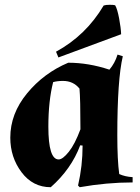

<svg xmlns="http://www.w3.org/2000/svg" viewBox="-20 -767 586 802"><path d="M23 -192Q23 -292 93 -377Q163 -462 265 -505Q350 -505 437 -476Q460 -503 471 -539L493 -532Q470 -435 470 -202Q470 -99 478 -40Q502 -29 534 -27V-5Q426 -5 313 15L306 8Q325 -74 325 -159L315 -160Q278 -61 192 15Q117 15 70 -47.5Q23 -110 23 -192ZM182 -238Q182 -101 225 -101Q242 -101 267.5 -133Q293 -165 316 -227Q316 -354 312 -397Q286 -429 243 -429Q220 -429 202 -424Q182 -345 182 -238ZM413 -744Q422 -747 438.5 -747Q455 -747 461 -745Q470 -730 477.5 -690.5Q485 -651 486 -624L224 -527L214 -551Q339 -619 413 -744Z"/></svg>

Font: Almendra
Style: Bold
Weight: 700
Designer: Ana Sanfelippo
Foundry: Ana Sanfelippo
Version: Version 1.004